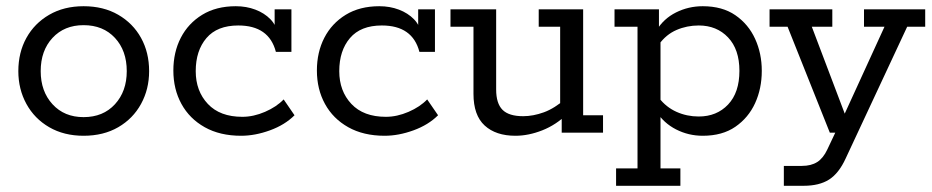

<svg xmlns="http://www.w3.org/2000/svg" viewBox="-20 -427 2999 618"><path d="M249 10Q186 10 138.5 -17.5Q91 -45 65 -92.5Q39 -140 39 -198Q39 -258 65 -305Q91 -352 138.5 -379.5Q186 -407 249 -407Q313 -407 360.5 -379.5Q408 -352 434 -305Q460 -258 460 -198Q460 -140 434 -92.5Q408 -45 360.5 -17.5Q313 10 249 10ZM249 -50Q312 -50 350 -91.5Q388 -133 388 -198Q388 -264 350 -305Q312 -346 249 -346Q187 -346 149 -305Q111 -264 111 -198Q111 -133 149 -91.5Q187 -50 249 -50Z M756 10Q688 10 639 -17.5Q590 -45 564 -92.5Q538 -140 538 -200Q538 -259 562 -305.5Q586 -352 631 -379.5Q676 -407 739 -407Q773 -407 802 -396Q831 -385 850.5 -365Q870 -345 874 -316L864 -314V-397H918V-260H868Q846 -345 747 -345Q679 -345 644.5 -304.5Q610 -264 610 -198Q610 -134 649 -92.5Q688 -51 760 -51Q796 -51 833 -67Q870 -83 893 -107L928 -56Q897 -25 849 -7.5Q801 10 756 10Z M1218 10Q1150 10 1101 -17.5Q1052 -45 1026 -92.5Q1000 -140 1000 -200Q1000 -259 1024 -305.5Q1048 -352 1093 -379.5Q1138 -407 1201 -407Q1235 -407 1264 -396Q1293 -385 1312.5 -365Q1332 -345 1336 -316L1326 -314V-397H1380V-260H1330Q1308 -345 1209 -345Q1141 -345 1106.5 -304.5Q1072 -264 1072 -198Q1072 -134 1111 -92.5Q1150 -51 1222 -51Q1258 -51 1295 -67Q1332 -83 1355 -107L1390 -56Q1359 -25 1311 -7.5Q1263 10 1218 10Z M1639 10Q1576 10 1540 -23Q1504 -56 1504 -125V-341H1430V-397H1577V-139Q1577 -94 1597.5 -73.5Q1618 -53 1664 -53Q1696 -53 1730.5 -65.5Q1765 -78 1803 -111L1783 -82V-341H1714V-397H1857V-56H1921V0H1788V-58L1807 -61Q1770 -25 1725.5 -7.5Q1681 10 1639 10Z M1958 -397H2101V-332L2093 -329Q2116 -367 2156 -387Q2196 -407 2242 -407Q2305 -407 2347 -378Q2389 -349 2410.5 -302Q2432 -255 2432 -199Q2432 -142 2410.5 -95Q2389 -48 2347 -19Q2305 10 2242 10Q2196 10 2156 -10.5Q2116 -31 2093 -68L2106 -65V115H2170V171H1963V115H2032V-341H1958ZM2229 -52Q2287 -52 2323.5 -90.5Q2360 -129 2360 -199Q2360 -268 2323.5 -306.5Q2287 -345 2229 -345Q2191 -345 2157.5 -330.5Q2124 -316 2101 -284L2106 -315V-80L2101 -112Q2124 -82 2157.5 -67Q2191 -52 2229 -52Z M2567 171H2503V107H2561Q2591 107 2610.5 94.5Q2630 82 2643 54L2678 -20L2698 0H2651L2515 -341H2457V-397H2659V-341H2593L2704 -48L2692 -46L2827 -341H2761V-397H2958V-341H2900L2702 83Q2680 131 2648.5 151Q2617 171 2567 171Z"/></svg>

Font: Rokkitt SemiBold
Style: Regular
Weight: 400
Version: Version 3.103